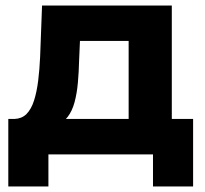

<svg xmlns="http://www.w3.org/2000/svg" viewBox="-20 -558 741 694"><path d="M10 116V-128H32Q58 -129 75 -145Q93 -163 103 -194.5Q113 -226 118 -266.5Q123 -307 125 -352L132 -538H601V-128H678V116H533V0H155V116ZM445 -128V-410H269L266 -341Q265 -298 261.5 -259Q258 -220 249.5 -188.5Q241 -157 225 -136Q222 -132 218 -128Z"/></svg>

Font: Montserrat Z
Style: Bold
Weight: 700
Designer: Julieta Ulanovsky
Foundry: Julieta Ulanovsky
Version: Version 8.000